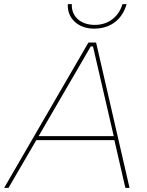

<svg xmlns="http://www.w3.org/2000/svg" viewBox="-49 -905 707 925"><path d="M-29 0H-8L126 -230H502L555 0H575L414 -700H377ZM404 -767C482 -767 539 -809 561 -885H541C523 -825 474 -785 408 -785C337 -785 294 -828 297 -885H278C273 -820 325 -767 404 -767ZM137 -249 388 -681H399L499 -249Z"/></svg>

Font: Fixel Display 20240404 Thin
Style: Italic
Weight: 100
Italic angle: -10°
Designer: AlfaBravo + MacPaw
Foundry: Kyrylo Tkachov, Marchela Mozhyna, Serhii Makarenko, Maria Weinstein, Zakhar Kryvoshyya
Version: Version 1.211;Glyphs 3.2 (3225)